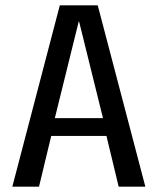

<svg xmlns="http://www.w3.org/2000/svg" viewBox="-20 -696 588 716"><path d="M26 0H125.5L171 -189H377L422.5 0H522L344.5 -676H203ZM184.5 -255.5 273.5 -615.5H275L364 -255.5Z"/></svg>

Font: Anybody SemiCondensed
Style: Regular
Weight: 400
Width: 4
Version: Version 1.113;gftools[0.9.25]